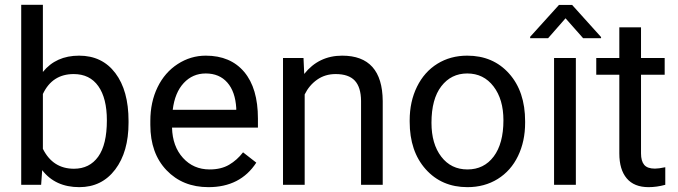

<svg xmlns="http://www.w3.org/2000/svg" viewBox="-20 -770 2827 800"><path d="M515.6 -258.3Q515.6 -137.2 460 -63.7Q404.3 9.8 310.5 9.8Q210.4 9.8 155.8 -61L151.4 0H68.4V-750H158.7V-470.2Q213.4 -538.1 309.6 -538.1Q405.8 -538.1 460.7 -465.3Q515.6 -392.6 515.6 -266.1ZM425.3 -268.6Q425.3 -360.8 389.6 -411.1Q354 -461.4 287.1 -461.4Q197.8 -461.4 158.7 -378.4V-149.9Q200.2 -66.9 288.1 -66.9Q353 -66.9 389.2 -117.2Q425.3 -167.5 425.3 -268.6Z M848.6 9.8Q741.2 9.8 673.8 -60.8Q606.4 -131.3 606.4 -249.5V-266.1Q606.4 -344.7 636.5 -406.5Q666.5 -468.3 720.5 -503.2Q774.4 -538.1 837.4 -538.1Q940.4 -538.1 997.6 -470.2Q1054.7 -402.3 1054.7 -275.9V-238.3H696.8Q698.7 -160.2 742.4 -112.1Q786.1 -64 853.5 -64Q901.4 -64 934.6 -83.5Q967.8 -103 992.7 -135.3L1047.9 -92.3Q981.4 9.8 848.6 9.8ZM837.4 -463.9Q782.7 -463.9 745.6 -424.1Q708.5 -384.3 699.7 -312.5H964.4V-319.3Q960.4 -388.2 927.2 -426Q894 -463.9 837.4 -463.9Z M1244.6 -528.3 1247.6 -461.9Q1308.1 -538.1 1405.8 -538.1Q1573.2 -538.1 1574.7 -349.1V0H1484.4V-349.6Q1483.9 -406.7 1458.3 -434.1Q1432.6 -461.4 1378.4 -461.4Q1334.5 -461.4 1301.3 -438Q1268.1 -414.6 1249.5 -376.5V0H1159.2V-528.3Z M1687 -269Q1687 -346.7 1717.5 -408.7Q1748 -470.7 1802.5 -504.4Q1856.9 -538.1 1926.8 -538.1Q2034.7 -538.1 2101.3 -463.4Q2168 -388.7 2168 -264.6V-258.3Q2168 -181.2 2138.4 -119.9Q2108.9 -58.6 2054 -24.4Q1999 9.8 1927.7 9.8Q1820.3 9.8 1753.7 -64.9Q1687 -139.6 1687 -262.7ZM1777.8 -258.3Q1777.8 -170.4 1818.6 -117.2Q1859.4 -64 1927.7 -64Q1996.6 -64 2037.1 -117.9Q2077.6 -171.9 2077.6 -269Q2077.6 -356 2036.4 -409.9Q1995.1 -463.9 1926.8 -463.9Q1859.9 -463.9 1818.8 -410.6Q1777.8 -357.4 1777.8 -258.3Z M2379.4 0H2288.6V-528.3H2379.4ZM2484.4 -615.7V-610.8H2409.7L2336.4 -693.8L2263.7 -610.8H2189V-616.7L2309.1 -749.5H2363.8Z M2650.9 -656.2V-528.3H2749.5V-458.5H2650.9V-130.9Q2650.9 -99.1 2664.1 -83.3Q2677.2 -67.4 2709 -67.4Q2724.6 -67.4 2752 -73.2V0Q2716.3 9.8 2682.6 9.8Q2622.1 9.8 2591.3 -26.9Q2560.5 -63.5 2560.5 -130.9V-458.5H2464.4V-528.3H2560.5V-656.2Z"/></svg>

Font: RobotoInd
Style: Regular
Weight: 400
Designer: Google
Version: Version 2.001101; 2014